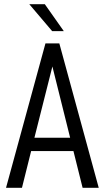

<svg xmlns="http://www.w3.org/2000/svg" viewBox="-20 -898 501 918"><path d="M331.1 -175.8H128.9L85 0H8.8L197.3 -690.4H263.7L452.1 0H375ZM315.4 -239.3 230.5 -580.1 144.5 -239.3ZM229.5 -749 120.1 -877.9H194.3L285.2 -749Z"/></svg>

Font: Altinn-DIN Condensed
Style: Regular
Weight: 400
Width: 3
Designer: Charles Nix
Foundry: Altinn
Version: Version 2.00